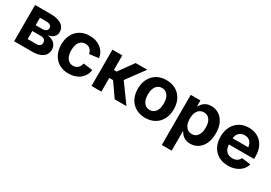

<svg xmlns="http://www.w3.org/2000/svg" viewBox="20 -1396 3461 2454"><g transform="rotate(30 1750.5 -169.5)"><path d="M58.6 0V-535.6H288.6Q388.7 -535.6 446.8 -499Q504.9 -462.4 504.9 -392.1Q504.9 -348.1 474.9 -318.8Q444.8 -289.6 387.2 -279.8Q433.6 -276.4 465.6 -258.5Q497.6 -240.7 514.4 -212.2Q531.2 -183.6 531.2 -147.9Q531.2 -102.1 507.6 -68.8Q483.9 -35.6 437.7 -17.8Q391.6 0 324.7 0ZM194.3 -110.8H322.3Q355 -110.8 373.3 -125.7Q391.6 -140.6 391.6 -167Q391.6 -196.8 373.3 -213.1Q355 -229.5 322.3 -229.5H194.3ZM194.3 -315.4H292.5Q327.6 -315.4 347.4 -330.3Q367.2 -345.2 367.2 -371.1Q367.2 -396.5 346.4 -410.9Q325.7 -425.3 288.6 -425.3H194.3Z M864.3 11.2Q783.7 11.2 724.4 -23.7Q665 -58.6 632.8 -121.1Q600.6 -183.6 600.6 -266.1Q600.6 -349.1 632.8 -411.9Q665 -474.6 724.4 -509.5Q783.7 -544.4 864.3 -544.4Q914.1 -544.4 955.6 -531Q997.1 -517.6 1028.8 -492.7Q1060.5 -467.8 1080.6 -432.9Q1100.6 -397.9 1106.9 -355L969.7 -337.9Q965.8 -358.9 957 -375.5Q948.2 -392.1 935.1 -404.1Q921.9 -416 904.8 -422.4Q887.7 -428.7 866.2 -428.7Q828.1 -428.7 801.8 -408.4Q775.4 -388.2 761.7 -351.8Q748 -315.4 748 -266.6Q748 -218.3 761.7 -181.9Q775.4 -145.5 801.8 -125Q828.1 -104.5 866.2 -104.5Q887.7 -104.5 905 -111.1Q922.4 -117.7 935.5 -129.6Q948.7 -141.6 957.5 -158.9Q966.3 -176.3 970.2 -197.8L1107.9 -181.2Q1102.1 -137.2 1082 -102.1Q1062 -66.9 1030 -41.5Q998 -16.1 956.1 -2.4Q914.1 11.2 864.3 11.2Z M1200.7 0V-535.6H1346.2V-319.8H1387.2L1543 -535.6H1714.4L1519.5 -271.5L1716.3 0H1543L1402.3 -202.1H1346.2V0Z M1996.1 11.2Q1915.5 11.2 1855.7 -23.7Q1795.9 -58.6 1763.4 -120.8Q1731 -183.1 1731 -266.1Q1731 -349.6 1763.4 -412.1Q1795.9 -474.6 1855.7 -509.5Q1915.5 -544.4 1996.1 -544.4Q2077.1 -544.4 2136.7 -509.5Q2196.3 -474.6 2228.8 -412.1Q2261.2 -349.6 2261.2 -266.1Q2261.2 -183.1 2228.8 -120.8Q2196.3 -58.6 2136.7 -23.7Q2077.1 11.2 1996.1 11.2ZM1996.1 -105Q2033.7 -105 2060.1 -125.5Q2086.4 -146 2100.1 -182.4Q2113.8 -218.8 2113.8 -266.6Q2113.8 -314.9 2100.1 -351.3Q2086.4 -387.7 2060.1 -408.2Q2033.7 -428.7 1996.1 -428.7Q1958.5 -428.7 1932.1 -408.2Q1905.8 -387.7 1892.1 -351.3Q1878.4 -314.9 1878.4 -266.6Q1878.4 -218.8 1892.1 -182.4Q1905.8 -146 1932.1 -125.5Q1958.5 -105 1996.1 -105Z M2356 204.1V-535.6H2499V-451.2H2504.4Q2516.6 -474.6 2536.6 -495.8Q2556.6 -517.1 2586.9 -530.5Q2617.2 -543.9 2659.2 -543.9Q2721.7 -543.9 2771.7 -511.7Q2821.8 -479.5 2851.3 -417.7Q2880.9 -356 2880.9 -267.6Q2880.9 -180.2 2852.1 -118.2Q2823.2 -56.2 2772.9 -23.2Q2722.7 9.8 2658.2 9.8Q2617.7 9.8 2587.6 -3.7Q2557.6 -17.1 2537.4 -38.3Q2517.1 -59.6 2504.9 -84H2501.5V204.1ZM2615.7 -107.4Q2653.3 -107.4 2679.2 -127.4Q2705.1 -147.5 2718.8 -183.6Q2732.4 -219.7 2732.4 -267.6Q2732.4 -315.9 2718.8 -351.6Q2705.1 -387.2 2679.2 -407Q2653.3 -426.8 2615.7 -426.8Q2578.6 -426.8 2552 -407.2Q2525.4 -387.7 2511.2 -352.1Q2497.1 -316.4 2497.1 -267.6Q2497.1 -219.7 2511.2 -183.6Q2525.4 -147.5 2552.2 -127.4Q2579.1 -107.4 2615.7 -107.4Z M3218.3 11.2Q3136.2 11.2 3076.7 -23.2Q3017.1 -57.6 2984.9 -119.9Q2952.6 -182.1 2952.6 -266.1Q2952.6 -348.1 2984.9 -410.9Q3017.1 -473.6 3075.4 -509Q3133.8 -544.4 3211.4 -544.4Q3266.1 -544.4 3312.7 -526.6Q3359.4 -508.8 3393.8 -473.9Q3428.2 -439 3447.5 -387.9Q3466.8 -336.9 3466.8 -270.5V-230.5H3009.8V-322.3H3396L3329.1 -298.8Q3329.1 -339.8 3315.7 -370.4Q3302.2 -400.9 3276.4 -417.5Q3250.5 -434.1 3213.4 -434.1Q3176.3 -434.1 3149.9 -417.2Q3123.5 -400.4 3109.6 -371.1Q3095.7 -341.8 3095.7 -303.2V-238.8Q3095.7 -193.8 3111.1 -162.4Q3126.5 -130.9 3154.8 -114.7Q3183.1 -98.6 3221.2 -98.6Q3247.6 -98.6 3268.8 -106.2Q3290 -113.8 3304.9 -128.2Q3319.8 -142.6 3327.6 -163.1L3459.5 -147Q3447.8 -99.6 3414.6 -64.2Q3381.3 -28.8 3331.3 -8.8Q3281.2 11.2 3218.3 11.2Z"/></g></svg>

Font: Inter 20pt
Style: Bold
Weight: 700
Version: Version 4.001;git-66647c0bb